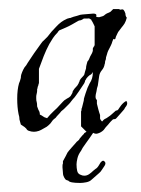

<svg xmlns="http://www.w3.org/2000/svg" viewBox="-20 -291 311 424"><path d="M195 4Q191 5 187 3L181 0Q179 2 173 2L159 -12V-45Q160 -46 160 -49Q160 -52 161 -53Q162 -57 163 -61Q164 -65 165 -69Q165 -73 166.5 -77Q168 -81 169 -85Q173 -98 178 -107Q185 -117 185 -131H184Q183 -127 178 -125Q174 -122 171 -118Q169 -114 168 -113Q168 -111 166 -107L154 -89Q151 -85 148 -80.5Q145 -76 141 -72Q139 -70 137 -67Q135 -64 132 -61L121 -50Q120 -49 118.5 -48Q117 -47 115 -45Q113 -42 109 -38Q105 -34 103 -31Q102 -30 100.5 -29Q99 -28 97 -26L91 -18Q86 -13 83 -11Q79 -9 75 -6.5Q71 -4 66 -2Q60 0 55 0Q52 0 49.5 -0.5Q47 -1 44 -2Q40 -3 38 -7Q34 -11 32 -12L26 -16L23 -27Q23 -30 22.5 -33Q22 -36 21 -39Q18 -54 18 -73Q18 -83 19 -91.5Q20 -100 22 -107Q23 -109 24 -112Q25 -115 26 -119Q26 -123 27 -126.5Q28 -130 29 -132Q31 -137 34 -142Q36 -144 38 -147Q40 -150 41 -152L55 -173L70 -194Q74 -200 77 -202Q79 -204 81 -206Q83 -208 85 -210Q93 -221 104 -232Q115 -244 127 -249Q128 -250 129.5 -250Q131 -250 132 -251Q136 -251 137 -252Q139 -253 142.5 -254Q146 -255 150 -256Q158 -259 162 -259L186 -261Q193 -261 193 -257Q190 -253 199 -253Q203 -254 206 -255Q209 -256 210 -257Q214 -261 224 -265Q225 -266 225.5 -266.5Q226 -267 227 -268Q227 -268 230 -271H243Q245 -269 248 -270Q251 -271 253 -269Q254 -268 255 -266Q256 -264 257 -261Q257 -255 260 -252Q258 -244 255 -239Q251 -233 249 -231L243 -223Q241 -221 239.5 -217.5Q238 -214 236 -210Q235 -204 233 -204Q232 -204 232.5 -204.5Q233 -205 231 -205Q230 -205 228 -199Q227 -195 225 -191Q223 -187 221 -183Q217 -176 215 -167Q214 -165 214 -162.5Q214 -160 213 -158Q212 -156 212 -153.5Q212 -151 211 -149Q210 -142 205 -136Q200 -130 199 -123L196 -102Q194 -97 193 -89Q192 -85 191.5 -82.5Q191 -80 191 -78Q191 -74 192 -72.5Q193 -71 194 -70V-62L197 -50Q198 -46 199 -43Q200 -40 201 -37V-29Q202 -26 205 -23H206Q208 -26 211 -28Q213 -29 215 -30Q217 -31 218 -32Q224 -36 226 -38L235 -46Q236 -47 237 -47Q238 -47 238 -47Q239 -47 241 -49Q242 -51 244 -53.5Q246 -56 248 -59Q254 -66 259 -68Q260 -67 260 -66Q260 -65 261 -64Q261 -60 259 -57Q257 -54 256 -53Q255 -50 252 -47L245 -39L237 -30Q235 -28 234 -28Q230 -28 229 -27L224 -22Q222 -20 221 -18.5Q220 -17 219 -16Q216 -13 213.5 -10Q211 -7 209 -4Q203 2 195 4ZM84 -30 91 -38Q93 -40 95 -42Q97 -44 99 -46Q106 -52 112 -59Q116 -63 119 -66.5Q122 -70 126 -72Q127 -73 131 -75Q133 -76 136 -79L140 -86Q140 -88 141 -90Q142 -92 143 -93Q144 -95 148 -99Q152 -103 153 -106Q154 -107 154 -108Q154 -109 155 -110Q156 -112 156 -113Q156 -114 157 -115Q158 -117 161 -120Q165 -124 166 -126Q167 -130 168 -133.5Q169 -137 170 -140Q170 -144 171 -147.5Q172 -151 173 -155Q175 -157 176.5 -160Q178 -163 179 -166Q184 -174 185 -179V-184Q185 -184 187 -188Q188 -188 188 -189Q188 -190 189 -191V-233Q188 -234 188 -235Q188 -236 187 -237Q186 -238 186 -239Q186 -240 185 -241Q183 -245 182 -246Q182 -248 179 -249Q177 -251 173 -250H165Q164 -249 160 -247Q158 -246 156.5 -246Q155 -246 153 -245L139 -237Q132 -233 125 -230L111 -224Q110 -223 109 -222Q108 -221 107 -219Q101 -213 97 -207L89 -194Q82 -181 76.5 -167Q71 -153 66 -139V-107Q65 -106 65 -104.5Q65 -103 64 -101Q63 -99 63 -97.5Q63 -96 62 -94Q62 -93 62 -90.5Q62 -88 61 -84Q60 -80 60 -77.5Q60 -75 60 -74Q60 -68 61 -66Q62 -63 62 -56L65 -48Q68 -44 68 -38Q70 -37 72 -36Q74 -35 75 -34Q77 -32 84 -30ZM157 113Q134 113 131 108Q126 107 124 104.5Q122 102 120 97Q119 94 119 91Q119 87 118.5 84.5Q118 82 118 79V75Q118 72 119 70V65Q123 58 125 54Q127 50 129 46Q131 43 138.5 34.5Q146 26 147 25Q149 22 152 20Q155 18 156 15L162 8Q164 6 165 5Q166 4 166 3L178 -4Q180 -6 184 -6Q186 -6 188 -5Q190 -4 188 -1Q178 14 169.5 25.5Q161 37 159 42Q153 50 151 58.5Q149 67 149 72Q149 80 150.5 86.5Q152 93 158 95Q160 96 162 96.5Q164 97 166 97Q172 97 177 93.5Q182 90 186 86L191 82Q195 80 199 73L202 68L205 65Q206 64 208 64Q210 64 212 67Q214 70 211 75Q208 79 205 84Q202 89 198 92L182 106Q178 110 170.5 111.5Q163 113 157 113Z"/></svg>

Font: Estonia
Style: Regular
Weight: 400
Designer: Robert E. Leuschke
Foundry: Robert E. Leuschke
Version: Version 1.014; ttfautohint (v1.8.3)